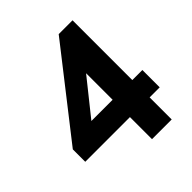

<svg xmlns="http://www.w3.org/2000/svg" viewBox="-194 -841 972 972"><g transform="rotate(-45 292.0 -355.0)"><path d="M338 -158H18V-247L380 -710H479V-282H551V-158H479V0H338ZM338 -282V-472L186 -282Z"/></g></svg>

Font: Tilda Sans Extra Bold
Style: Regular
Weight: 800
Designer: ParaType Ltd
Foundry: ParaType Ltd
Version: Version 1.009